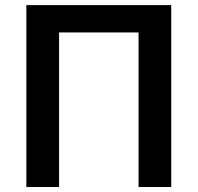

<svg xmlns="http://www.w3.org/2000/svg" viewBox="-20 -748 790 768"><path d="M665 -727.5V0H534.2V-618.2H216.3V0H85.4V-727.5Z"/></svg>

Font: Inter Semi Bold
Style: Regular
Weight: 600
Designer: Rasmus Andersson
Foundry: rsms
Version: Version 4.000;git-e0f93cc